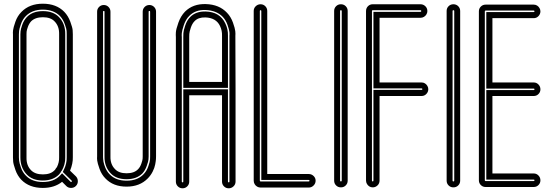

<svg xmlns="http://www.w3.org/2000/svg" viewBox="-20 -817 2983 1036"><path d="M338 187 315 164Q274 197 211 197Q138 197 95 153Q74 131 63 99.5Q52 68 51 54.5Q50 41 50 32V-631Q49 -640 50.5 -654Q52 -668 63 -699.5Q74 -731 96 -753Q139 -797 211 -797Q284 -797 327 -753Q348 -731 359.5 -699.5Q371 -668 372 -654.5Q373 -641 373 -632V31Q374 65 358 104L390 135Q400 146 400 161Q400 176 389.5 186.5Q379 197 363.5 197Q348 197 338 187ZM315 118 361 164Q364 167 366.5 164Q369 161 367 158L319 111L324 100Q341 66 340 32V-632Q340 -639 339.5 -650Q339 -661 329.5 -687Q320 -713 304 -730Q270 -765 211 -765Q153 -765 119 -730Q102 -713 93 -687Q84 -661 83 -650Q82 -639 82 -632V32Q82 39 83 50Q84 61 93 87Q102 113 119 130Q152 165 211 165Q270 165 303 131L304 130ZM125 125Q90 89 90 32V-632Q90 -635 91 -648Q92 -661 100.5 -684.5Q109 -708 125 -725Q156 -757 211.5 -757Q267 -757 298 -725Q333 -689 332 -632V32Q333 69 314 103L312 105L310 108Q309 108 309 109L308 111L307 114Q302 120 298 125Q266 157 211 157Q156 157 125 125ZM148 -702Q137 -690 130.5 -672Q124 -654 123.5 -645.5Q123 -637 123 -632V33Q122 76 148 102Q170 124 211.5 124Q253 124 274 102Q277 100 279 96Q282 90 287 85Q300 59 299 32V-633Q300 -676 274 -702Q253 -724 211.5 -724Q170 -724 148 -702Z M663 190Q591 190 549 146Q528 125 517 94Q506 63 504.5 49.5Q503 36 504 27V-754Q504 -769 514.5 -779.5Q525 -790 540 -790Q555 -790 565.5 -779.5Q576 -769 576 -754V28Q575 70 601 96Q622 118 663 118Q704 118 725 96Q736 85 742.5 66.5Q749 48 749.5 40Q750 32 750 27V-754Q750 -769 760.5 -779.5Q771 -790 786 -790Q801 -790 811.5 -779.5Q822 -769 822 -754V26Q822 32 821.5 41.5Q821 51 817.5 70Q814 89 803.5 109.5Q793 130 777 146Q734 190 663 190ZM536 -754V27Q536 29 536 31Q536 33 536.5 40Q537 47 538 54Q539 61 542 70.5Q545 80 548.5 88.5Q552 97 558 106.5Q564 116 572 124Q605 158 663 158Q721 158 754 124Q771 107 780 81Q789 55 789.5 44.5Q790 34 790 27V26V-754Q790 -758 786 -758Q782 -758 782 -754V27Q782 34 781 44.5Q780 55 771.5 79Q763 103 748 119Q717 150 663 150Q608 150 578 119Q543 83 544 27V-754Q544 -758 540 -758Q536 -758 536 -754Z M1089 -755Q1167 -753 1196 -690Q1211 -659 1210 -625V-343H969V-617Q969 -626 969.5 -638.5Q970 -651 979.5 -679.5Q989 -708 1007 -726Q1037 -756 1089 -755ZM1178 -625Q1179 -652 1167 -677Q1146 -721 1088 -723Q1050 -724 1030 -703Q1017 -690 1009.5 -667.5Q1002 -645 1001.5 -634Q1001 -623 1001 -618V-375H1178ZM1250 -624 1251 -338V163Q1251 178 1240 188.5Q1229 199 1214 199Q1199 199 1188.5 188.5Q1178 178 1178 163V-303H1001V163Q1001 178 990.5 188.5Q980 199 965 199Q950 199 939.5 188.5Q929 178 929 163V-617Q928 -627 929 -643Q930 -659 942.5 -694.5Q955 -730 978 -754Q1021 -797 1090 -795Q1163 -793 1205 -748Q1226 -726 1237 -695Q1248 -664 1249.5 -649Q1251 -634 1250 -624ZM1218 163V-624Q1219 -632 1218 -643.5Q1217 -655 1208 -681.5Q1199 -708 1182 -726Q1148 -761 1089 -763Q1034 -765 1001 -731Q982 -712 972 -682Q962 -652 961 -638.5Q960 -625 961 -617V163Q961 167 965 167Q969 167 969 163V-335H1210V163Q1210 167 1214 167Q1218 167 1218 163Z M1646 195H1386Q1376 195 1367.5 190Q1359 185 1354 176.5Q1349 168 1349 158V-758Q1349 -773 1360 -783.5Q1371 -794 1386 -794Q1401 -794 1411.5 -783.5Q1422 -773 1422 -758V122H1646Q1661 122 1672 132.5Q1683 143 1683 158Q1683 173 1672 184Q1661 195 1646 195ZM1382 -758V158Q1382 162 1386 162H1646Q1650 162 1650 158Q1650 154 1646 154H1390V-758Q1390 -762 1386 -762Q1382 -762 1382 -758Z M1783 158V-758Q1783 -773 1793.5 -783.5Q1804 -794 1819.5 -794Q1835 -794 1845.5 -783.5Q1856 -773 1856 -758V158Q1856 173 1845.5 183.5Q1835 194 1819.5 194Q1804 194 1793.5 183.5Q1783 173 1783 158ZM1815 -758V158Q1815 162 1819.5 162Q1824 162 1824 158V-758Q1824 -762 1819.5 -762Q1815 -762 1815 -758Z M1991 194Q1981 194 1973 189Q1965 184 1960 175.5Q1955 167 1955 157V-757Q1955 -773 1965.5 -783.5Q1976 -794 1991 -794H2249Q2264 -794 2275 -783.5Q2286 -773 2286 -757Q2286 -748 2281 -739.5Q2276 -731 2267.5 -726Q2259 -721 2249 -721H2028V-372H2255Q2265 -372 2273 -367Q2281 -362 2286 -353.5Q2291 -345 2291 -336Q2291 -321 2280.5 -310Q2270 -299 2255 -299H2028V157Q2028 173 2017 183.5Q2006 194 1991 194ZM1991 -762Q1987 -762 1987 -757V157Q1987 162 1991 162Q1995 162 1995 157V-332H2255Q2259 -332 2259 -336Q2259 -340 2255 -340H1995V-753H2249Q2253 -753 2253 -757.5Q2253 -762 2249 -762Z M2390 158V-758Q2390 -773 2400.5 -783.5Q2411 -794 2426.5 -794Q2442 -794 2452.5 -783.5Q2463 -773 2463 -758V158Q2463 173 2452.5 183.5Q2442 194 2426.5 194Q2411 194 2400.5 183.5Q2390 173 2390 158ZM2422 -758V158Q2422 162 2426.5 162Q2431 162 2431 158V-758Q2431 -762 2426.5 -762Q2422 -762 2422 -758Z M2860 192H2600Q2585 192 2574.5 181.5Q2564 171 2564 156V-756Q2564 -771 2574.5 -781.5Q2585 -792 2600 -792H2860Q2870 -792 2878 -787Q2886 -782 2891 -773.5Q2896 -765 2896 -756Q2896 -741 2885.5 -730Q2875 -719 2860 -719H2637V-372H2860Q2875 -372 2885.5 -361Q2896 -350 2896 -335Q2896 -320 2885.5 -309.5Q2875 -299 2860 -299H2637V119H2860Q2875 119 2885.5 130Q2896 141 2896 156Q2896 171 2885.5 181.5Q2875 192 2860 192ZM2600 -760Q2596 -760 2596 -756V156Q2596 160 2600 160H2860Q2864 160 2864 156Q2864 152 2860 152H2604V-331H2860Q2864 -331 2864 -335Q2864 -339 2860 -339H2604V-752H2860Q2864 -752 2864 -756Q2864 -760 2860 -760Z"/></svg>

Font: Soda Fountain
Style: Inline
Weight: 400
Version: Version 1.0